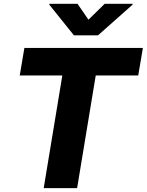

<svg xmlns="http://www.w3.org/2000/svg" viewBox="-20 -976 761 996"><path d="M382.1 -956.3H236.5L235.8 -951.7L363.6 -792.6H488.3L667.6 -951.7L668.3 -956.3H523.1L438.9 -873.9ZM82.4 -584.5H303.3L206.7 0H380L476.6 -584.5H697.1L721.2 -727.3H106.5Z"/></svg>

Font: TID UI Extra Bold
Style: Italic
Weight: 800
Italic angle: -9.39999°
Designer: The TID Project Authors
Foundry: Bakken & Bæck
Version: Version 1.001;hotconv 1.0.109;makeotfexe 2.5.65596